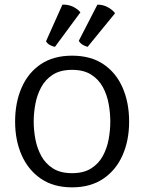

<svg xmlns="http://www.w3.org/2000/svg" viewBox="-20 -794 620 826"><path d="M45 -271Q45 -352.5 73 -416.8Q101 -481 155.5 -517.8Q210 -554.5 290 -554.5Q370.5 -554.5 425 -517.8Q479.5 -481 507.5 -416.8Q535.5 -352.5 535.5 -271Q535.5 -189.5 507 -125.5Q478.5 -61.5 423.8 -24.8Q369 12 290 12Q210.5 12 156 -25.2Q101.5 -62.5 73.2 -126.5Q45 -190.5 45 -271ZM125 -271Q125 -234 132.2 -195.2Q139.5 -156.5 157.5 -123.2Q175.5 -90 207.8 -69.5Q240 -49 290 -49Q340 -49 372.2 -69.5Q404.5 -90 422.5 -123.2Q440.5 -156.5 447.5 -195.2Q454.5 -234 454.5 -271Q454.5 -308 447.5 -347Q440.5 -386 422.5 -419.2Q404.5 -452.5 372.2 -473Q340 -493.5 290 -493.5Q240 -493.5 207.8 -473Q175.5 -452.5 157.5 -419.2Q139.5 -386 132.2 -347Q125 -308 125 -271ZM248.5 -774Q273.5 -775 293.8 -765.2Q314 -755.5 326 -741L216.5 -592.5Q205 -594.5 194.2 -600.5Q183.5 -606.5 178 -616.5ZM399 -774Q423.5 -774 443.8 -763Q464 -752 475 -737L357 -592.5Q345 -595.5 334.8 -602Q324.5 -608.5 319 -618.5Z"/></svg>

Font: Signika SC Light
Style: Regular
Weight: 300
Designer: Anna Giedryś
Foundry: Anna Giedryś
Version: Version 2.000; ttfautohint (v1.8.3) -l 8 -r 50 -G 200 -x 9 -